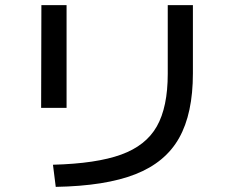

<svg xmlns="http://www.w3.org/2000/svg" viewBox="-20 -729 904 745"><path d="M630.9 -442.4V-709H728.5V-444.3Q728.5 -288.6 675 -193.6Q621.6 -98.6 505.4 -53Q389.2 -7.3 196.3 -3.9L185.5 -89.8Q354 -94.2 450.2 -129.2Q546.4 -164.1 588.6 -238.8Q630.9 -313.5 630.9 -442.4ZM140.6 -709H238.3V-310.5H139.6Z"/></svg>

Font: Pretendard GOV Medium
Style: Regular
Weight: 500
Designer: Base glyphs from Inter by Rasmus Andersson; Hangeul glyphs from Noto Sans CJK(Source Han Sans) by Jang Soo-young and Kan
Foundry: Kil Hyung-jin
Version: Version 1.309